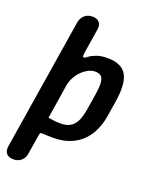

<svg xmlns="http://www.w3.org/2000/svg" viewBox="-175 -790 846 1079"><g transform="rotate(20 248.0 -250.0)"><path d="M41 203Q13 203 0 187Q-13 171 -9 144L117 -644Q122 -671 140.5 -687Q159 -703 186 -703H188Q215 -703 228.5 -687Q242 -671 237 -644L215 -505Q212 -484 212.5 -476.5Q213 -469 221 -470Q226 -471 240 -482Q254 -493 280.5 -503Q307 -513 346 -513Q431 -513 460.5 -461.5Q490 -410 471 -293L457 -207Q451 -167 434.5 -127.5Q418 -88 389 -56.5Q360 -25 315 -6Q270 13 208 13Q189 13 173 12Q157 11 142 11Q134 10 131 20L111 144Q107 171 88.5 187Q70 203 43 203ZM222 -77Q264 -77 287 -95Q310 -113 321 -142.5Q332 -172 337 -207L351 -293Q359 -342 357 -369Q355 -396 342.5 -407Q330 -418 306 -418Q281 -418 253.5 -400Q226 -382 206.5 -353Q187 -324 181 -293L150 -95Q149 -91 148.5 -88Q148 -85 149 -85Q154 -84 173.5 -80.5Q193 -77 222 -77Z"/></g></svg>

Font: Winky Sans Medium
Style: Italic
Weight: 500
Italic angle: -8.97852°
Designer: Simon Atzbach
Foundry: typofactur
Version: Version 1.205